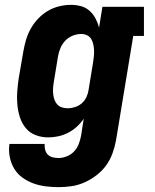

<svg xmlns="http://www.w3.org/2000/svg" viewBox="-20 -558 640 791"><path d="M221 213Q194 213 167 209.5Q140 206 116 197Q92 188 71.5 173Q51 158 38 136Q25 114 20 87.5Q15 61 19 35H164Q163 47 166 59Q169 71 177 79Q185 87 197 90Q209 93 221 93Q238 93 255.5 86Q273 79 285.5 65.5Q298 52 304.5 35Q311 18 314 1L325 -69Q313 -51 296.5 -36Q280 -21 260.5 -11Q241 -1 220 3.5Q199 8 178 8Q151 8 126.5 -1.5Q102 -11 86 -30.5Q70 -50 62 -75Q54 -100 51.5 -126.5Q49 -153 51 -180.5Q53 -208 57 -235L76 -345Q80 -369 87 -393Q94 -417 106.5 -439.5Q119 -462 137 -481Q155 -500 177 -513Q199 -526 223.5 -532Q248 -538 273 -538Q294 -538 314 -532.5Q334 -527 349 -513.5Q364 -500 373.5 -482Q383 -464 388 -444L402 -530H573V-410H529L458 20Q453 47 443.5 73.5Q434 100 417.5 123Q401 146 377.5 164Q354 182 328 193.5Q302 205 275 209Q248 213 221 213ZM259 -112Q274 -112 289.5 -117Q305 -122 317 -132.5Q329 -143 336 -158Q343 -173 345 -188L363 -298Q365 -311 366.5 -324Q368 -337 367.5 -349.5Q367 -362 364.5 -374.5Q362 -387 356 -397Q350 -407 339 -412.5Q328 -418 315 -418Q297 -418 279.5 -411Q262 -404 249 -390.5Q236 -377 229 -360Q222 -343 219 -326L201 -216Q199 -204 198.5 -191.5Q198 -179 199.5 -167.5Q201 -156 205 -145.5Q209 -135 216.5 -127Q224 -119 235.5 -115.5Q247 -112 259 -112Z"/></svg>

Font: Iosevka Curly Slab HvEx
Style: Italic
Weight: 900
Width: 7
Italic angle: -9°
Monospace: yes
Designer: Belleve Invis
Foundry: Belleve Invis
Version: Version 11.1.0; ttfautohint (v1.8.3)